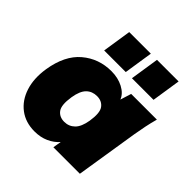

<svg xmlns="http://www.w3.org/2000/svg" viewBox="-199 -893 1056 1056"><g transform="rotate(45 329.0 -365.5)"><path d="M18 0ZM228 12Q158 12 109 -25Q60 -62 39 -127Q18 -192 31 -275Q51 -400 123 -461Q195 -522 293 -522Q345 -522 385 -501Q425 -480 438 -446L458 -510H658Q648 -474 640.5 -437.5Q633 -401 627 -365L569 0H363L371 -49Q347 -21 310.5 -4.5Q274 12 228 12ZM306 -141Q342 -141 367 -165.5Q392 -190 401 -245Q412 -315 392 -342Q372 -369 334 -369Q297 -369 272.5 -345Q248 -321 239 -265Q228 -195 248 -168Q268 -141 306 -141ZM400 -574 426 -743H594L568 -574ZM184 -574 210 -743H378L352 -574Z"/></g></svg>

Font: Winston Black
Style: Italic
Weight: 900
Italic angle: -9°
Designer: Original fonts by Vernon Adams / Changes by Cristiano Sobral
Foundry: VOriginal fonts by Vernon Adams / Changes by Cristiano Sobral
Version: Version 2.503;July 17, 2020;FontCreator 13.0.0.2655 64-bit